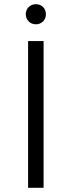

<svg xmlns="http://www.w3.org/2000/svg" viewBox="-20 -896 342 916"><path d="M151 -780C179 -780 199 -801 199 -828C199 -856 179 -876 151 -876C124 -876 103 -856 103 -828C103 -801 124 -780 151 -780ZM188 0V-700H114V0Z"/></svg>

Font: Montserrat Z
Style: Regular
Weight: 400
Designer: Julieta Ulanovsky
Foundry: Julieta Ulanovsky
Version: Version 8.000